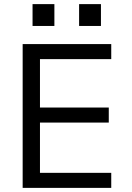

<svg xmlns="http://www.w3.org/2000/svg" viewBox="-20 -912 640 932"><path d="M90 0V-698H520V-625H174V-390H508V-317H174V-73H520V0ZM470 -892V-786H364V-892ZM244 -892V-786H138V-892Z"/></svg>

Font: iA Writer Duo S
Style: Regular
Weight: 400
Designer: Mike Abbink, Paul van der Laan, Pieter van Rosmalen, Oliver Reichenstein
Foundry: Bold Monday and Information Architects Inc.
Version: Version 2.000